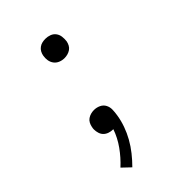

<svg xmlns="http://www.w3.org/2000/svg" viewBox="-218 -634 936 936"><g transform="rotate(-45 250.0 -166.5)"><path d="M272 -405Q256 -405 241.5 -411Q227 -417 218 -429Q209 -441 206.5 -456.5Q204 -472 207 -488Q209 -499 214.5 -509Q220 -519 229.5 -526Q239 -533 250 -535.5Q261 -538 272 -538Q288 -538 302.5 -532.5Q317 -527 326 -515Q335 -503 337 -487.5Q339 -472 337 -456Q335 -445 329.5 -434.5Q324 -424 314.5 -417.5Q305 -411 294 -408Q283 -405 272 -405ZM129 205 87 165Q123 132 151.5 92Q180 52 195 8Q195 8 194 8Q193 8 193 8Q179 8 166 3.5Q153 -1 144 -10Q135 -19 131 -32Q127 -45 127 -58Q127 -62 127.5 -66Q128 -70 129 -74Q131 -85 136.5 -95.5Q142 -106 151.5 -112.5Q161 -119 172 -122Q183 -125 194 -125Q212 -125 228 -117.5Q244 -110 252 -95Q260 -80 259.5 -62Q259 -44 256 -26Q251 6 240 37Q229 68 212.5 97.5Q196 127 174.5 154Q153 181 129 205Z"/></g></svg>

Font: Iosevka Curly Light Oblique
Style: Regular
Weight: 300
Italic angle: -9°
Monospace: yes
Designer: Belleve Invis
Foundry: Belleve Invis
Version: Version 11.1.0; ttfautohint (v1.8.3)